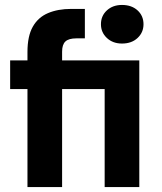

<svg xmlns="http://www.w3.org/2000/svg" viewBox="-20 -756 653 776"><path d="M91 0V-396H21V-512H91V-546Q91 -610 112.5 -648Q134 -686 174 -703Q214 -720 268 -720H323V-601H289Q258 -601 244.5 -588.5Q231 -576 231 -547V-512H543V0H403V-396H231V0ZM473 -580Q436 -580 412 -602.5Q388 -625 388 -658Q388 -692 412 -714Q436 -736 473 -736Q512 -736 536 -714Q560 -692 560 -658Q560 -625 536 -602.5Q512 -580 473 -580Z"/></svg>

Font: DM Sans 12pt ExtraBold
Style: Regular
Weight: 800
Version: Version 4.004;gftools[0.9.30]